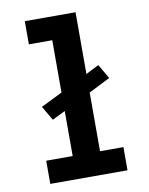

<svg xmlns="http://www.w3.org/2000/svg" viewBox="-83 -796 666 857"><g transform="rotate(-10 250.0 -367.5)"><path d="M75 0V-105H195V-309L136 -280L98 -345L195 -393V-630H89V-735H319V-455L378 -485L416 -420L319 -371V-105H425V0Z"/></g></svg>

Font: Iosevka SS18 Extrabold
Style: Regular
Weight: 800
Monospace: yes
Designer: Belleve Invis
Foundry: Belleve Invis
Version: Version 25.1.1; ttfautohint (v1.8.4)